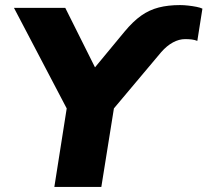

<svg xmlns="http://www.w3.org/2000/svg" viewBox="-20 -736 817 756"><path d="M194 0 251 -362 271 -255 35 -705H237L365 -449H336L470 -611Q504 -652 536 -674.5Q568 -697 605 -706.5Q642 -716 689 -716Q704 -716 721.5 -714Q739 -712 754 -709Q769 -706 777 -702L757 -575Q747 -579 735.5 -580.5Q724 -582 709 -582Q685 -582 661 -569Q637 -556 615 -531L383 -255L437 -362L379 0Z"/></svg>

Font: Nunito Sans 11pt Black
Style: Italic
Weight: 900
Italic angle: -9°
Version: Version 3.101;gftools[0.9.27]